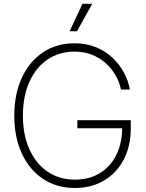

<svg xmlns="http://www.w3.org/2000/svg" viewBox="-20 -960 755 990"><path d="M365.7 9.3Q272.5 9.3 202.1 -37.4Q131.8 -84 92.8 -168Q53.7 -252 53.7 -363.3Q53.7 -475.6 92.8 -559.6Q131.8 -643.6 201.9 -690.2Q272 -736.8 363.8 -736.8Q425.3 -736.8 474.9 -716.6Q524.4 -696.3 560.8 -661.6Q597.2 -627 619.6 -584.7Q642.1 -542.5 649.4 -498.5H603.5Q596.2 -535.2 576.7 -570.1Q557.1 -605 526.4 -633.1Q495.6 -661.1 454.8 -677.5Q414.1 -693.8 363.8 -693.8Q285.2 -693.8 225.1 -653.1Q165 -612.3 131.6 -537.8Q98.1 -463.4 98.1 -363.3Q98.1 -264.6 131.6 -190.4Q165 -116.2 225.3 -75Q285.6 -33.7 365.7 -33.7Q439.5 -33.7 494.1 -66.7Q548.8 -99.6 579.3 -160.2Q609.9 -220.7 609.9 -303.2L626 -298.8H378.9V-340.3H654.3V-299.8Q654.3 -206.5 617.9 -137.2Q581.5 -67.9 516.6 -29.3Q451.7 9.3 365.7 9.3ZM338.9 -798.8 405.3 -940.4H455.6L377 -798.8Z"/></svg>

Font: Inter 24pt ExtraLight
Style: Regular
Weight: 250
Designer: Rasmus Andersson
Foundry: rsms
Version: Version 4.001;git-66647c0bb